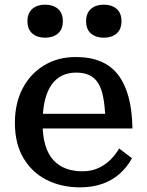

<svg xmlns="http://www.w3.org/2000/svg" viewBox="-20 -793 630 825"><path d="M163 -264Q163 -208 175 -168.5Q187 -129 210 -104.5Q233 -80 264 -68.5Q295 -57 333 -57Q373 -57 403 -71Q433 -85 455 -107Q477 -129 492 -155L547 -113Q527 -76 495.5 -47.5Q464 -19 421 -3.5Q378 12 324 12Q243 12 179.5 -20.5Q116 -53 80 -115Q44 -177 44 -265Q44 -350 77.5 -413.5Q111 -477 170 -512.5Q229 -548 306 -548Q367 -548 412.5 -529Q458 -510 487.5 -471.5Q517 -433 532.5 -375.5Q548 -318 549 -241H135V-304H458L433 -280Q431 -336 423.5 -375Q416 -414 401 -437Q386 -460 363 -470.5Q340 -481 307 -481Q274 -481 247.5 -468.5Q221 -456 202 -429.5Q183 -403 173 -362Q163 -321 163 -264ZM250 -702Q250 -667 229 -649Q208 -631 174 -631Q140 -631 119 -649Q98 -667 98 -702Q98 -737 119 -755Q140 -773 174 -773Q208 -773 229 -755Q250 -737 250 -702ZM502 -702Q502 -667 481 -649Q460 -631 426 -631Q392 -631 371 -649Q350 -667 350 -702Q350 -737 371 -755Q392 -773 426 -773Q460 -773 481 -755Q502 -737 502 -702Z"/></svg>

Font: Roboto Serif 20pt Medium
Style: Regular
Weight: 500
Version: Version 1.008